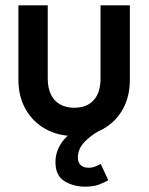

<svg xmlns="http://www.w3.org/2000/svg" viewBox="-20 -500 557 720"><path d="M258 10Q197 10 149.5 -17Q102 -44 75.5 -91.5Q49 -139 49 -201V-480H159V-206Q159 -171 170.5 -146.5Q182 -122 204.5 -109Q227 -96 258 -96Q306 -96 331.5 -124.5Q357 -153 357 -206V-480H467V-201Q467 -138 440.5 -90.5Q414 -43 367 -16.5Q320 10 258 10ZM299 200Q256 200 222 179.5Q188 159 188 108Q188 66 214 31Q240 -4 295 -30L353 -10Q317 10 294.5 35Q272 60 272 91Q272 108 282 118.5Q292 129 312 129Q327 129 338.5 124Q350 119 358 115L386 176Q372 184 351.5 192Q331 200 299 200Z"/></svg>

Font: Outfit Thin Medium
Style: Regular
Weight: 500
Version: Version 1.100;gftools[0.9.27]